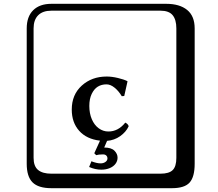

<svg xmlns="http://www.w3.org/2000/svg" viewBox="-20 -774 1140 1006"><path d="M484 39 474 29 504 -37Q434 -45 395 -88.5Q356 -132 356 -200Q356 -278 408.5 -325.5Q461 -373 539 -373Q566 -373 597.5 -365.5Q629 -358 647 -349L648 -347L631 -271L618 -270Q602 -297 580.5 -314.5Q559 -332 538 -332Q512 -332 492.5 -320Q473 -308 460.5 -282Q448 -256 448 -219Q448 -180 461 -149.5Q474 -119 497 -102Q520 -85 548 -85Q599 -85 636 -131H638Q653 -122 654 -112Q640 -82 609.5 -60.5Q579 -39 541 -36L526 -1Q563 -1 579.5 15.5Q596 32 596 52Q596 70 585 84.5Q574 99 554.5 107Q535 115 511 115Q479 115 447 101L459 71Q487 82 507 82Q522 82 532.5 74.5Q543 67 543 56Q543 47 537 41Q531 35 520 35Q496 35 484 39ZM249 -718Q204 -718 180 -694Q156 -670 156 -625V53Q156 97 179.5 116.5Q203 136 249 136H821Q866 136 885 117Q904 98 904 53V-625Q904 -671 884.5 -694.5Q865 -718 821 -718ZM1000 84Q1000 153 973.5 182.5Q947 212 881 212H249Q181 212 150.5 181.5Q120 151 120 84V-625Q120 -687 154 -720.5Q188 -754 249 -754H851Q921 -754 960.5 -722Q1000 -690 1000 -625Z"/></svg>

Font: Libertinus Keyboard
Style: Regular
Weight: 700
Designer: Philipp H. Poll
Foundry: Khaled Hosny
Version: Version 6.7